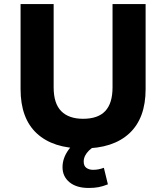

<svg xmlns="http://www.w3.org/2000/svg" viewBox="-20 -725 824 952"><path d="M392 11Q243 11 162.5 -63.5Q82 -138 82 -283V-705H246V-292Q246 -212 283.5 -174Q321 -136 392 -136Q466 -136 502 -174.5Q538 -213 538 -292V-705H702V-283Q702 -139 621.5 -64Q541 11 392 11ZM420 207Q359 207 324.5 178.5Q290 150 290 104Q290 59 320 17.5Q350 -24 398 -46L450 0Q434 9 421.5 21Q409 33 402 47Q395 61 395 76Q395 98 408.5 107.5Q422 117 441 117Q456 117 468.5 114.5Q481 112 495 107L515 189Q490 199 468.5 203Q447 207 420 207Z"/></svg>

Font: Nunito Sans 7pt ExtraBold
Style: Regular
Weight: 800
Designer: Vernon Adams
Foundry: Vernon Adams
Version: Version 3.101;gftools[0.9.27]